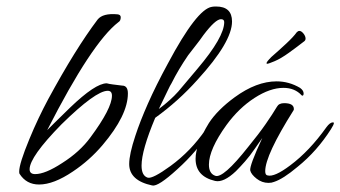

<svg xmlns="http://www.w3.org/2000/svg" viewBox="-20 -551 1046 590"><path d="M100 16Q61 16 40 -17Q39 -18 39 -24Q39 -48 70 -123Q84 -157 98.5 -187.5Q113 -218 128 -246Q212 -401 280 -491Q296 -511 341 -507Q351 -506 351 -498Q351 -487 344 -483Q262 -420 125 -151Q130 -156 147 -173Q164 -190 195 -220Q273 -295 308 -295Q315 -293 327 -291.5Q339 -290 355 -288Q373 -288 373 -264Q373 -197 295 -105Q255 -58 204 -24Q145 16 100 16ZM88 -16Q119 -16 171 -50Q198 -67 220 -87Q242 -107 258 -129Q324 -218 324 -257Q324 -272 311 -272Q274 -272 169 -169Q71 -69 71 -31Q71 -16 88 -16Z M448 19Q377 4 377 -47Q377 -77 396 -134Q410 -177 434.5 -232.5Q459 -288 496 -356Q585 -523 631 -530Q635 -531 644 -531Q693 -531 693 -485Q693 -422 587 -306Q528 -240 457 -189Q415 -89 415 -42Q415 -11 434 -5Q449 -1 504 -41Q567 -87 612 -153Q619 -163 625 -163Q629 -163 629 -159Q629 -155 624 -147Q586 -86 525 -31Q466 23 448 19ZM468 -216Q504 -243 528 -270L587 -340Q669 -437 669 -483Q669 -492 659 -492Q642 -492 605 -443Q594 -427 582 -412Q570 -397 558 -381Q543 -359 530.5 -338Q518 -317 507 -295Q504 -291 494.5 -271Q485 -251 468 -216Z M805 11Q785 11 768.5 -2Q752 -15 749 -27Q746 -41 786 -127L763 -94Q748 -72 733 -55Q718 -38 705 -25Q667 11 641 5Q581 -9 581 -63Q581 -106 622 -173Q635 -193 655 -213Q675 -233 701 -252Q768 -301 830 -301Q868 -301 902 -281Q913 -273 913 -264Q913 -257 909 -257Q908 -257 907 -258Q886 -281 851 -281Q810 -281 762 -250Q714 -219 676 -167Q622 -92 622 -45Q622 -18 641 -11Q665 -1 743 -100Q775 -139 796.5 -170Q818 -201 831 -223Q837 -234 853 -234Q883 -234 883 -216Q883 -213 882 -212Q795 -74 795 -25Q795 -13 802 -12Q823 -6 872 -43Q931 -87 983 -160Q994 -175 1003 -175Q1006 -175 1006 -173Q1006 -168 997 -154Q976 -121 950.5 -92Q925 -63 894 -38Q850 -1 822 8Q815 11 805 11ZM801 -355Q799 -355 799 -357Q799 -361 814 -376Q837 -396 859.5 -417Q882 -438 892 -452Q896 -456 900 -456Q906 -456 912.5 -448Q919 -440 919 -432Q919 -428 916 -425Q893 -407 868 -389Q843 -371 824 -363Q805 -355 801 -355Z"/></svg>

Font: Ephesis
Style: Regular
Weight: 400
Designer: Robert E. Leuschke
Foundry: Robert E. Leuschke
Version: Version 1.010; ttfautohint (v1.8.3)